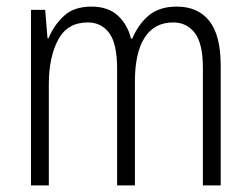

<svg xmlns="http://www.w3.org/2000/svg" viewBox="-20 -562 760 582"><path d="M516 -542Q580 -542 614.5 -498.5Q649 -455 649 -363V0H595V-357Q595 -430 570.5 -462Q546 -494 505 -494Q448 -494 418.5 -448Q389 -402 389 -316V0H335V-352Q335 -430 311 -462Q287 -494 246 -494Q184 -494 156 -441Q128 -388 128 -307V0H74V-532H117L124 -446H127Q143 -485 173.5 -513.5Q204 -542 257 -542Q308 -542 337.5 -514.5Q367 -487 377 -445H381Q400 -490 432 -516Q464 -542 516 -542Z"/></svg>

Font: Noto Sans Devanagari UI Condensed Light
Style: Regular
Weight: 300
Width: 3
Designer: Jelle Bosma - Monotype Design Team
Foundry: Monotype Imaging Inc.
Version: Version 2.004; ttfautohint (v1.8.4.7-5d5b)